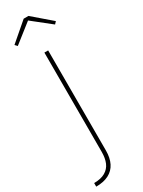

<svg xmlns="http://www.w3.org/2000/svg" viewBox="-273 -752 724 972"><g transform="rotate(-30 89.0 -266.0)"><path d="M80 56V-525H102V60Q102 103 87 133Q72 163 42 178.5Q12 194 -32 194V173Q8 173 33 158.5Q58 144 69 118Q80 92 80 56ZM-32 -634 75 -726H103L210 -634L198 -621L82 -713H97L-20 -621Z"/></g></svg>

Font: Easer Grotesk Variable
Style: Regular
Weight: 400
Designer: Boardeaser, Bonnie Shaver-Troup, Thomas Jockin
Foundry: Lexend
Version: Version 1.001;Glyphs 3.1.2 (3151)